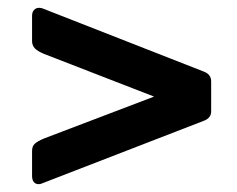

<svg xmlns="http://www.w3.org/2000/svg" viewBox="-20 -599 606 491"><path d="M69 -231.5C64.3 -227.2 62 -221 62 -213V-149C62 -142.3 63.5 -137.2 66.5 -133.5C69.5 -129.8 73.7 -128 79 -128C82.3 -128 86 -129 90 -131L501 -290C513.7 -294.7 520 -302.7 520 -314V-391C520 -403 513.7 -411.3 501 -416L90 -577C87.3 -578.3 84 -579 80 -579C74.7 -579 70.3 -577.2 67 -573.5C63.7 -569.8 62 -565 62 -559V-494C62 -486.7 64.3 -480.5 69 -475.5C73.7 -470.5 81.7 -465.7 93 -461L374 -352L93 -245C81.7 -240.3 73.7 -235.8 69 -231.5Z"/></svg>

Font: Libre Franklin SemiBold
Style: Regular
Weight: 600
Designer: Pablo Impallari, Rodrigo Fuenzalida
Foundry: Impallari Type
Version: Version 1.002; ttfautohint (v1.5)